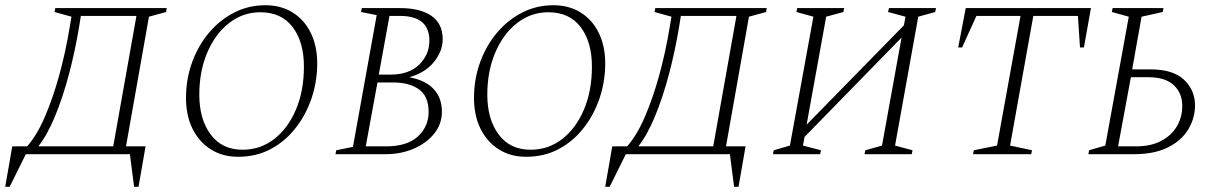

<svg xmlns="http://www.w3.org/2000/svg" viewBox="-60 -591 4664 736"><path d="M39 0 -23 125H-40L-13 -30H44Q82 -73 113 -145.5Q144 -218 168 -306Q192 -394 207 -486L214 -527L149 -545L152 -560H579L577 -545L511 -527L423 -30H498L471 125H454L438 0ZM243 -487Q228 -396 204.5 -307Q181 -218 151 -145.5Q121 -73 87 -30H374L463 -530H250Z M853 10Q793 10 748 -18.5Q703 -47 678 -97.5Q653 -148 653 -215Q653 -288 676.5 -352.5Q700 -417 742 -466.5Q784 -516 839 -543.5Q894 -571 957 -571Q1017 -571 1062 -543Q1107 -515 1131.5 -464.5Q1156 -414 1156 -348Q1156 -279 1134.5 -215Q1113 -151 1073 -100Q1033 -49 977.5 -19.5Q922 10 853 10ZM870 -17Q938 -17 991 -58Q1044 -99 1074.5 -171Q1105 -243 1105 -336Q1105 -430 1062 -487Q1019 -544 938 -544Q871 -544 818 -502.5Q765 -461 734.5 -389.5Q704 -318 704 -228Q704 -134 747.5 -75.5Q791 -17 870 -17Z M1226 0 1229 -15 1293 -28 1384 -533 1324 -545 1327 -560H1474Q1550 -560 1593.5 -530.5Q1637 -501 1637 -440Q1637 -395 1603.5 -353.5Q1570 -312 1509 -295Q1572 -283 1603 -249Q1634 -215 1634 -163Q1634 -116 1605 -79.5Q1576 -43 1527 -21.5Q1478 0 1419 0ZM1473 -530H1433L1392 -305H1437Q1508 -305 1547 -343.5Q1586 -382 1586 -435Q1586 -530 1473 -530ZM1446 -275H1387L1342 -30H1420Q1501 -30 1542 -68Q1583 -106 1583 -162Q1583 -222 1546 -248.5Q1509 -275 1446 -275Z M1957 10Q1897 10 1852 -18.5Q1807 -47 1782 -97.5Q1757 -148 1757 -215Q1757 -288 1780.5 -352.5Q1804 -417 1846 -466.5Q1888 -516 1943 -543.5Q1998 -571 2061 -571Q2121 -571 2166 -543Q2211 -515 2235.5 -464.5Q2260 -414 2260 -348Q2260 -279 2238.5 -215Q2217 -151 2177 -100Q2137 -49 2081.5 -19.5Q2026 10 1957 10ZM1974 -17Q2042 -17 2095 -58Q2148 -99 2178.5 -171Q2209 -243 2209 -336Q2209 -430 2166 -487Q2123 -544 2042 -544Q1975 -544 1922 -502.5Q1869 -461 1838.5 -389.5Q1808 -318 1808 -228Q1808 -134 1851.5 -75.5Q1895 -17 1974 -17Z M2339 0 2277 125H2260L2287 -30H2344Q2382 -73 2413 -145.5Q2444 -218 2468 -306Q2492 -394 2507 -486L2514 -527L2449 -545L2452 -560H2879L2877 -545L2811 -527L2723 -30H2798L2771 125H2754L2738 0ZM2543 -487Q2528 -396 2504.5 -307Q2481 -218 2451 -145.5Q2421 -73 2387 -30H2674L2763 -530H2550Z M2903 0 2906 -15 2968 -33 3058 -527 2993 -545 2996 -560H3176L3173 -545L3107 -527L3032 -113L3405 -494L3411 -527L3344 -545L3348 -560H3528L3525 -545L3460 -527L3371 -33L3438 -15L3435 0H3254L3257 -15L3321 -33L3396 -447L3024 -66L3018 -33L3087 -15L3084 0Z M3670 0 3673 -15 3762 -33 3852 -530H3683L3628 -409H3613L3642 -560H4122L4095 -409H4080L4072 -530H3901L3812 -33L3896 -15L3893 0Z M4205 -560H4400L4397 -545L4316 -527L4280 -325H4351Q4436 -325 4478 -286Q4520 -247 4521 -189Q4521 -138 4495 -95Q4469 -52 4417 -26Q4365 0 4288 0H4112L4115 -15L4177 -33L4267 -527L4202 -545ZM4226 -30H4295Q4352 -30 4391.5 -51Q4431 -72 4451.5 -107Q4472 -142 4472 -185Q4472 -234 4439.5 -264.5Q4407 -295 4342 -295H4275Z"/></svg>

Font: Spectral SC ExtraLight
Style: Italic
Weight: 275
Italic angle: -10°
Designer: Jean-Baptiste Levee
Foundry: Production Type
Version: Version 2.001